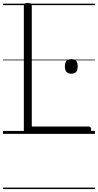

<svg xmlns="http://www.w3.org/2000/svg" viewBox="-20 -910 665 1305"><path d="M169 0Q142 0 142 -23V-871Q142 -881 148.5 -885.5Q155 -890 169 -890Q184 -890 190 -885.5Q196 -881 196 -871V-50H584Q592 -50 596 -44.5Q600 -39 600 -25Q600 -11 596 -5.5Q592 0 584 0ZM465 -409Q443 -409 432 -421Q421 -433 421 -459Q421 -484 432 -496Q443 -508 465 -508Q487 -508 497.5 -496Q508 -484 508 -459Q508 -433 497.5 -421Q487 -409 465 -409ZM0 365H625V375H0ZM0 -20H625V0H0ZM0 -505H625V-500H0ZM0 -885H625V-875H0Z"/></svg>

Font: Playwrite GB S Guides
Style: Regular
Weight: 400
Designer: Veronika Burian, José Scaglione
Foundry: TypeTogether
Version: Version 1.003